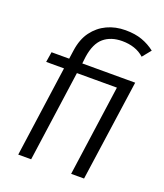

<svg xmlns="http://www.w3.org/2000/svg" viewBox="-131 -792 751 880"><g transform="rotate(20 244.0 -352.0)"><path d="M62 0 124 -443H37L45 -493H131L137 -535Q145 -592 172.5 -629Q200 -666 240.5 -685Q281 -704 330 -704Q377 -704 411.5 -691.5Q446 -679 474 -657L440 -615Q419 -634 392 -643Q365 -652 333 -652Q278 -652 243.5 -623Q209 -594 199 -527L195 -493H412L404 -443H187L125 0ZM320 0 389 -493H453L383 0Z"/></g></svg>

Font: Hanken Grotesk Light
Style: Italic
Weight: 300
Italic angle: -8°
Designer: Alfredo Marco Pradil
Foundry: Hanken Design Co.
Version: Version 3.013